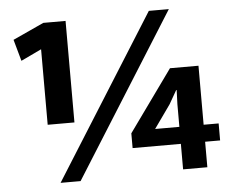

<svg xmlns="http://www.w3.org/2000/svg" viewBox="-49 -697 923 765"><g transform="rotate(-5 413.0 -315.0)"><path d="M163 11 573 -641H653L243 11ZM150 -630H239V-224H132V-526L50 -487L26 -573ZM637 -406H751V-170H811V-102H751V0H654V-102H461V-161ZM623 -263 557 -170H654V-261L656 -317H654Z"/></g></svg>

Font: Ek Mukta
Style: Bold
Weight: 700
Designer: Girish Dalvi and Yashodeep Gholap
Foundry: Ek Type
Version: Version 2.538;PS 1.002;hotconv 16.6.51;makeotf.lib2.5.65220;